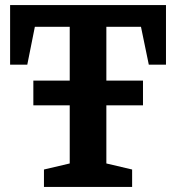

<svg xmlns="http://www.w3.org/2000/svg" viewBox="-20 -740 697 760"><path d="M637 -720H20V-484H88L118 -634H256V-421H112V-323H256V-93L154 -69V0H503V-69L401 -93V-323H546V-421H401V-634H538L569 -484H637Z"/></svg>

Font: GradeGX
Style: Regular
Weight: 100
Width: 1
Designer: Adam Twardoch
Foundry: Adam Twardoch
Version: Version 2.002; DEVELOPMENT